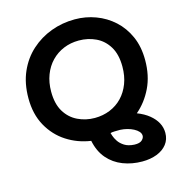

<svg xmlns="http://www.w3.org/2000/svg" viewBox="-131 -824 1056 1152"><g transform="rotate(-15 397.0 -248.5)"><path d="M611 216Q547 216 491.5 194.5Q436 173 398 129Q360 85 346 17Q264 5 196.5 -38.5Q129 -82 88.5 -155Q48 -228 48 -327Q48 -419 79.5 -490.5Q111 -562 166 -611.5Q221 -661 291 -687Q361 -713 439 -713Q506 -713 568 -690Q630 -667 678.5 -623Q727 -579 755.5 -515Q784 -451 784 -368Q784 -271 748 -196.5Q712 -122 653 -72Q697 -55 727 -30.5Q757 -6 772.5 23Q788 52 788 85Q788 126 765 155.5Q742 185 702 200.5Q662 216 611 216ZM591 106Q624 107 638 94Q652 81 652 67Q652 53 641.5 41Q631 29 613 19.5Q595 10 573.5 4.5Q552 -1 530 -2Q512 -2 495 -1.5Q478 -1 470 2Q471 5 476 20.5Q481 36 493.5 55Q506 74 529.5 89Q553 104 591 106ZM403 -110Q454 -110 498 -128Q542 -146 574 -179.5Q606 -213 624 -260Q642 -307 642 -365Q642 -441 612.5 -489.5Q583 -538 534.5 -561Q486 -584 429 -584Q378 -584 334.5 -566Q291 -548 258.5 -514.5Q226 -481 208 -434Q190 -387 190 -330Q190 -254 219.5 -205.5Q249 -157 298 -133.5Q347 -110 403 -110Z"/></g></svg>

Font: MuseoModerno SemiBold
Style: Italic
Weight: 600
Italic angle: -9°
Designer: Pablo Cosgaya, Héctor Gatti, Marcela Romero, and the Authors of The MuseoModerno Project.
Foundry: Omnibus-Type Team
Version: Version 1.003